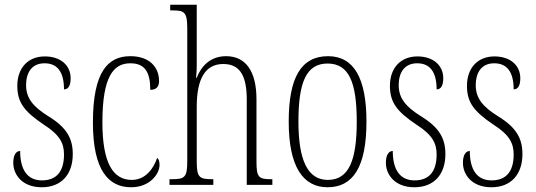

<svg xmlns="http://www.w3.org/2000/svg" viewBox="-20 -780 2262 810"><path d="M156 10C238 10 287 -43 287 -130C287 -194 263 -241 185 -289C119 -330 90 -366 90 -421C90 -472 113 -513 168 -513C223 -513 250 -475 250 -403C269 -403 278 -420 278 -450C278 -504 236 -542 169 -542C98 -542 53 -493 53 -418C53 -348 82 -310 165 -254C234 -210 250 -174 250 -128C250 -55 217 -19 157 -19C94 -19 65 -66 65 -143C49 -143 36 -128 36 -93C36 -44 73 10 156 10Z M533 10C612 10 653 -46 653 -84C653 -100 650 -108 643 -114C628 -69 594 -21 536 -21C456 -21 412 -94 412 -264C412 -458 459 -513 530 -513C593 -513 614 -473 614 -401C636 -401 651 -411 651 -438C651 -498 609 -543 530 -543C436 -543 372 -479 372 -263C372 -58 440 10 533 10Z M695 0H880V-24H876C821 -24 810 -31 810 -99V-330C810 -451 848 -510 922 -510C995 -510 1021 -456 1021 -360V0H1129V-24H1122C1071 -24 1062 -33 1062 -98V-361C1062 -483 1014 -543 934 -543C866 -543 828 -499 810 -452H807C809 -468 810 -486 810 -503V-760H698V-736H712C758 -736 770 -727 770 -661V-100C770 -31 759 -24 704 -24H695Z M1362 10C1469 10 1526 -75 1526 -267C1526 -450 1473 -543 1364 -543C1250 -543 1198 -452 1198 -267C1198 -77 1258 10 1362 10ZM1363 -21C1277 -21 1239 -106 1239 -267C1239 -431 1271 -512 1362 -512C1453 -512 1485 -431 1485 -267C1485 -106 1453 -21 1363 -21Z M1728 10C1810 10 1859 -43 1859 -130C1859 -194 1835 -241 1757 -289C1691 -330 1662 -366 1662 -421C1662 -472 1685 -513 1740 -513C1795 -513 1822 -475 1822 -403C1841 -403 1850 -420 1850 -450C1850 -504 1808 -542 1741 -542C1670 -542 1625 -493 1625 -418C1625 -348 1654 -310 1737 -254C1806 -210 1822 -174 1822 -128C1822 -55 1789 -19 1729 -19C1666 -19 1637 -66 1637 -143C1621 -143 1608 -128 1608 -93C1608 -44 1645 10 1728 10Z M2053 10C2135 10 2184 -43 2184 -130C2184 -194 2160 -241 2082 -289C2016 -330 1987 -366 1987 -421C1987 -472 2010 -513 2065 -513C2120 -513 2147 -475 2147 -403C2166 -403 2175 -420 2175 -450C2175 -504 2133 -542 2066 -542C1995 -542 1950 -493 1950 -418C1950 -348 1979 -310 2062 -254C2131 -210 2147 -174 2147 -128C2147 -55 2114 -19 2054 -19C1991 -19 1962 -66 1962 -143C1946 -143 1933 -128 1933 -93C1933 -44 1970 10 2053 10Z"/></svg>

Font: Noto Serif Georgian ExtraCondensed ExtraLight
Style: Regular
Weight: 200
Width: 2
Designer: Monotype Design Team, Akaki Razmadze
Foundry: Google LLC
Version: Version 2.003